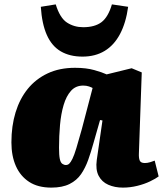

<svg xmlns="http://www.w3.org/2000/svg" viewBox="-20 -841 743 875"><path d="M613 -142Q612 -122 616.5 -110Q621 -98 640 -98Q652 -98 665 -102Q678 -106 685 -109L703 -37Q690 -27 664 -14.5Q638 -2 605.5 6Q573 14 540 14Q503 14 473.5 1Q444 -12 429.5 -40Q415 -68 421 -112L447 -292L436 -294L406 -189Q395 -149 382 -112.5Q369 -76 349.5 -47.5Q330 -19 297 -2.5Q264 14 214 14Q153 14 113 -12Q73 -38 52.5 -84Q32 -130 32 -192Q32 -267 51 -329Q70 -391 106.5 -436Q143 -481 197 -506.5Q251 -532 322 -532Q373 -532 410 -521.5Q447 -511 466 -502L580 -530L626 -511ZM280 -89Q289 -89 295.5 -95Q302 -101 310 -117Q318 -133 328 -166Q338 -199 353 -253L402 -440Q397 -443 385.5 -447Q374 -451 359 -451Q325 -451 303.5 -427Q282 -403 270 -362.5Q258 -322 253.5 -271.5Q249 -221 249 -168Q249 -134 252.5 -117Q256 -100 264 -94.5Q272 -89 280 -89ZM356 -583Q298 -583 257 -607Q216 -631 193.5 -681.5Q171 -732 166 -810L234 -821Q253 -759 285.5 -738Q318 -717 359 -717Q412 -717 442.5 -740Q473 -763 490 -821L564 -810Q554 -737 527 -686Q500 -635 457 -609Q414 -583 356 -583Z"/></svg>

Font: Literata 18pt Black
Style: Italic
Weight: 900
Italic angle: -2°
Designer: Latin by Veronika Burian and Jose Scaglione. Greek by Irene Vlachou. Cyrillic by Vera Evstafieva
Foundry: TypeTogether
Version: Version 3.103;gftools[0.9.29]